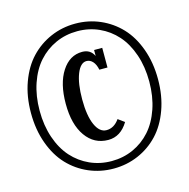

<svg xmlns="http://www.w3.org/2000/svg" viewBox="-113 -842 988 1003"><g transform="rotate(-15 381.0 -340.0)"><path d="M380.9 -731.9Q451.7 -731.9 514.2 -704.8Q576.7 -677.7 623.3 -628.4Q669.9 -579.1 697 -504.4Q724.1 -429.7 724.1 -339.8Q724.1 -250 697 -175.3Q669.9 -100.6 623.3 -51.3Q576.7 -2 514.2 24.9Q451.7 51.8 380.9 51.8Q309.6 51.8 247.1 24.9Q184.6 -2 137.9 -51.3Q91.3 -100.6 64.2 -175.3Q37.1 -250 37.1 -339.8Q37.1 -430.2 64.2 -504.6Q91.3 -579.1 137.9 -628.4Q184.6 -677.7 247.1 -704.8Q309.6 -731.9 380.9 -731.9ZM380.9 11.2Q443.4 11.2 497.6 -13.2Q551.8 -37.6 591.6 -82.3Q631.3 -127 654.1 -193.4Q676.8 -259.8 676.8 -339.8Q676.8 -419.9 654.1 -486.3Q631.3 -552.7 591.6 -597.4Q551.8 -642.1 497.6 -666.5Q443.4 -690.9 380.9 -690.9Q317.9 -690.9 263.7 -666.5Q209.5 -642.1 169.4 -597.4Q129.4 -552.7 106.7 -486.3Q84 -419.9 84 -339.8Q84 -259.8 106.7 -193.4Q129.4 -127 169.4 -82.3Q209.5 -37.6 263.7 -13.2Q317.9 11.2 380.9 11.2ZM396 -151.9Q437 -151.9 465.8 -192.9L500 -168Q459 -100.1 392.1 -100.1Q315.9 -100.1 270.5 -164.1Q225.1 -228 225.1 -339.8Q225.1 -449.2 267.3 -514.6Q309.6 -580.1 377.9 -580.1Q421.9 -580.1 440.9 -541V-573.2H484.9V-466.8H440.9Q435.1 -496.1 420.7 -512Q406.2 -527.8 387.2 -527.8Q354.5 -527.8 334.2 -476.6Q314 -425.3 314 -339.8Q314 -251.5 336.2 -201.7Q358.4 -151.9 396 -151.9Z"/></g></svg>

Font: Margherita Semibold
Style: Regular
Weight: 600
Designer: James Puckett
Foundry: Dunwich Type Founders
Version: Version 1.008;hotconv 1.0.109;makeotfexe 2.5.65596